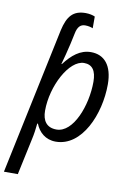

<svg xmlns="http://www.w3.org/2000/svg" viewBox="-138 -829 764 1130"><g transform="rotate(10 244.0 -264.5)"><path d="M153 -641 -32 237H51L98 17C104 -8 110 -51 112 -76H116C135 -28 175 10 237 10C393 10 481 -196 481 -375C481 -488 431 -545 351 -545C287 -545 238 -504 194 -446H191C201 -483 212 -522 223 -571L237 -636C245 -677 262 -694 290 -694C308 -694 325 -690 336 -685V-755C324 -761 302 -766 280 -766C204 -766 172 -725 153 -641ZM229 -61C170 -61 144 -99 144 -159C144 -307 233 -475 322 -475C371 -475 395 -442 395 -375C395 -234 330 -61 229 -61Z"/></g></svg>

Font: Noto Sans SemiCondensed
Style: Italic
Weight: 400
Width: 4
Italic angle: -12°
Designer: Monotype Design Team
Foundry: Monotype Imaging Inc.
Version: Version 2.013